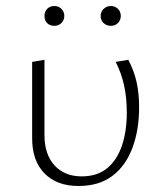

<svg xmlns="http://www.w3.org/2000/svg" viewBox="-20 -613 546 639"><path d="M241 6Q169 6 128 -36Q87 -78 87 -152V-407L128 -414V-164Q128 -99 161.5 -62.5Q195 -26 252 -26Q304 -26 337 -53.5Q370 -81 386 -129Q402 -177 402 -238Q402 -287 393 -328.5Q384 -370 365 -407L407 -414Q426 -378 434.5 -340Q443 -302 443 -256Q443 -181 421 -121.5Q399 -62 354.5 -28Q310 6 241 6ZM161 -527Q146 -527 137 -536Q128 -545 128 -560Q128 -574 137 -583.5Q146 -593 161 -593Q175 -593 184.5 -583.5Q194 -574 194 -560Q194 -546 184.5 -536.5Q175 -527 161 -527ZM349 -527Q335 -527 325 -536Q315 -545 315 -560Q315 -574 325 -583.5Q335 -593 349 -593Q363 -593 372.5 -583.5Q382 -574 382 -560Q382 -546 372.5 -536.5Q363 -527 349 -527Z"/></svg>

Font: Ysabeau ExtraLight
Style: Regular
Weight: 250
Designer: Christian Thalmann (Catharsis Fonts)
Version: Version 2.002